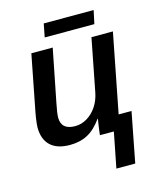

<svg xmlns="http://www.w3.org/2000/svg" viewBox="-126 -758 873 1047"><g transform="rotate(-15 310.5 -234.5)"><path d="M560.5 -83 505.9 199.2H399.4L438.5 0H359.9Q359.9 -3.4 362.3 -21.5Q364.7 -39.6 367.7 -60.1Q370.6 -80.6 372.6 -90.3H371.1Q332.5 -36.6 289.6 -13.7Q246.6 9.3 189.9 9.3Q116.7 9.3 79.3 -26.4Q42 -62 42 -129.4Q42 -138.7 43.7 -152.8Q45.4 -167 47.6 -182.6Q49.8 -198.2 52.2 -209.5L114.3 -528.3H234.9L175.8 -229.5Q164.6 -174.8 164.6 -151.4Q164.6 -82.5 243.2 -82.5Q278.8 -82.5 310.5 -101.6Q342.3 -120.6 365 -154.5Q387.7 -188.5 396 -232.4L453.6 -528.3H574.7L487.8 -83ZM503.4 -668 487.3 -592.8H207L221.7 -668Z"/></g></svg>

Font: Arimo SemiBold
Style: Italic
Weight: 600
Italic angle: -12°
Version: Version 1.33